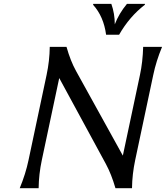

<svg xmlns="http://www.w3.org/2000/svg" viewBox="-20 -982 866 1002"><path d="M466.8 -961.9H561Q579.1 -910.6 579.1 -855Q600.6 -911.1 642.6 -961.9H736.8L735.8 -957Q655.8 -895.5 601.6 -800.8H533.7Q521 -896 465.8 -957ZM83 0Q113.8 -74.2 128.9 -146.5L223.1 -590.8Q238.8 -664.6 239.7 -737.3H327.1Q348.1 -663.1 377 -611.3L621.1 -169.9L710.4 -590.8Q725.1 -659.7 727.1 -737.3H825.7Q794.9 -663.1 779.8 -590.8L685.5 -146.5Q669.9 -72.8 668.9 0H582.5Q561 -73.7 532.7 -126L289.1 -574.7L198.2 -146.5Q182.6 -72.8 181.6 0Z"/></svg>

Font: Classica
Style: Book Oblique
Weight: 400
Italic angle: -12°
Designer: Wojciech Kalinowski "wmk69" (wmk69@o2.pl)
Foundry: Wojciech Kalinowski "wmk69" (wmk69@o2.pl)
Version: Version 2.1.1; 2021-05-14